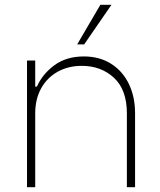

<svg xmlns="http://www.w3.org/2000/svg" viewBox="-20 -776 662 796"><path d="M92 -525H126V-417H133Q156 -469 205.5 -505.5Q255 -542 328 -542Q392 -542 440 -512Q488 -482 514 -428.5Q540 -375 540 -306V0H506V-306Q506 -404 452.5 -453.5Q399 -503 319 -503Q263 -503 219 -478.5Q175 -454 150.5 -409.5Q126 -365 126 -306V0H92ZM300 -592 396 -756H442L329 -592Z"/></svg>

Font: Be Vietnam Thin
Style: Regular
Weight: 100
Designer: Gabriel Lam
Foundry: TypeRant
Version: Version 4.000